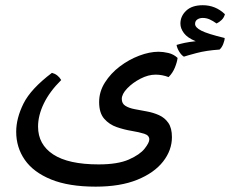

<svg xmlns="http://www.w3.org/2000/svg" viewBox="-20 -551 874 729"><path d="M343.3 157.7Q241.2 157.7 174.1 130.4Q106.9 103 74.2 55.9Q41.5 8.8 41.5 -50.8Q41.5 -102.1 69.3 -158Q97.2 -213.9 177.2 -274.4Q199.7 -268.6 212.4 -247.1Q168.5 -203.6 146.5 -158.2Q124.5 -112.8 124.5 -70.3Q124.5 -2.4 182.1 35.4Q239.7 73.2 354.5 73.2Q427.2 73.2 469.2 54.7Q511.2 36.1 529.1 13.4Q546.9 -9.3 546.9 -21.5Q546.9 -37.1 527.6 -43.2Q508.3 -49.3 480 -54Q451.7 -58.6 423.3 -68.4Q395 -78.1 375.7 -100.1Q356.4 -122.1 356.4 -163.6Q356.4 -203.1 378.4 -237.8Q400.4 -272.5 434.8 -298.6Q469.2 -324.7 508.5 -339.6Q547.9 -354.5 582 -354.5Q599.1 -354.5 619.1 -349.9Q639.2 -345.2 654.3 -331.1Q652.3 -314.9 644 -294.4Q635.7 -273.9 620.1 -258.3Q595.7 -267.6 570.8 -267.6Q543 -267.6 513.2 -252.2Q483.4 -236.8 462.9 -215.3Q442.4 -193.8 442.4 -175.3Q442.4 -157.7 456.1 -149.2Q469.7 -140.6 491.5 -136.5Q513.2 -132.3 537.6 -127.9Q562 -123.5 583.7 -113.8Q605.5 -104 619.1 -84.5Q632.8 -64.9 632.8 -30.3Q632.8 19.5 599.1 62.5Q565.4 105.5 501 131.6Q436.5 157.7 343.3 157.7ZM678.2 -335.9Q668.9 -341.3 660.6 -354.7Q652.3 -368.2 650.4 -380.4Q665 -384.8 680.9 -388.2Q696.8 -391.6 723.1 -394.5Q691.9 -407.2 678.5 -425Q665 -442.9 665 -461.4Q665 -489.7 687 -510.5Q709 -531.2 750 -531.2Q798.3 -531.2 834 -497.1Q830.6 -483.9 821.3 -475.1Q812 -466.3 802.2 -461.9Q788.6 -471.7 776.1 -477.3Q763.7 -482.9 749.5 -482.9Q738.3 -482.9 729.5 -477.3Q720.7 -471.7 720.7 -460Q720.7 -446.8 744.4 -434.6Q768.1 -422.4 833 -406.7Q833 -397.5 827.4 -383.5Q821.8 -369.6 813.5 -362.8Q763.2 -359.4 726.3 -349.6Q689.5 -339.8 678.2 -335.9Z"/></svg>

Font: Harmattan
Style: Bold
Weight: 700
Designer: George W. Nuss III and SIL International
Foundry: SIL International
Version: Version 4.000